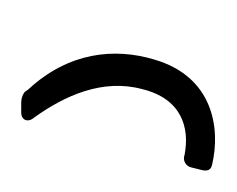

<svg xmlns="http://www.w3.org/2000/svg" viewBox="-79 1 223 181"><g transform="rotate(-90 32.5 91.5)"><path d="M-32 180C2 188 51 181 67 125C78 88 74 45 39 7C38 6 37 4 36 3C33 1 30 0 26 0H17C10 0 7 6 12 12C33 41 49 77 39 114C30 151 3 159 -23 154C-28 152 -34 155 -35 161L-37 169C-39 176 -37 179 -32 180Z"/></g></svg>

Font: Barlow Condensed ExtraLight
Style: Italic
Weight: 275
Width: 3
Italic angle: -7°
Designer: Jeremy Tribby
Foundry: Tribby Type
Version: Version 1.422;hotconv 1.0.109;makeotfexe 2.5.65596